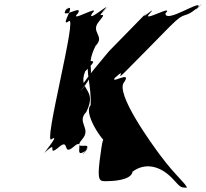

<svg xmlns="http://www.w3.org/2000/svg" viewBox="-20 -838 953 888"><path d="M724 -116C684 -169 508 -411 555 -459C593 -517 477 -439 516 -484C560 -534 467 -437 516 -482C571 -532 504 -450 561 -508C608 -555 718 -667 765 -715C849 -799 819 -740 898 -806C948 -849 851 -760 898 -808C909 -840 746 -728 745 -776C792 -823 626 -728 673 -776C716 -823 613 -729 659 -780L485 -602C484 -600 337 -431 361 -433C408 -480 322 -381 364 -432C439 -522 366 -514 422 -626C469 -673 395 -688 438 -739C491 -801 409 -737 466 -794C513 -841 417 -748 464 -796C499 -834 377 -728 406 -776C453 -823 293 -728 340 -776C369 -823 249 -740 287 -796C334 -843 239 -746 286 -794C340 -832 253 -709 297 -739C344 -786 173 -147 220 -195C264 -224 158 -102 194 -140C241 -187 147 -90 194 -138C252 -194 192 -106 253 -158C303 -201 268 -115 319 -158C379 -210 316 -100 371 -138C418 -185 332 -88 374 -140C417 -193 308 -132 361 -195C404 -245 332 -272 379 -320C434 -430 337 -416 374 -508C421 -555 419 -556 391 -556C374 -512 404 -439 399 -351C359 -310 484 -136 490 -177C498 -214 501 -204 476 -200C453 -200 455 -196 441 -96C429 1 442 0 470 0C493 0 587 -2 593 -44C649 -86 719 -74 778 -12C814 26 812 30 844 30C843 14 791 -26 724 -116Z"/></svg>

Font: Hussar Przerywany
Style: Obl
Weight: 400
Foundry: Cannot Into Space Fonts
Version: Version 0.982